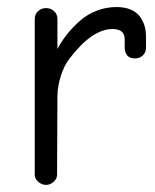

<svg xmlns="http://www.w3.org/2000/svg" viewBox="-20 -516 437 542"><path d="M78.1 -22.9V-462.9Q78.1 -475.6 87.4 -484.4Q96.7 -493.2 109.9 -493.2Q123.5 -493.2 132.8 -484.4Q142.1 -475.6 142.1 -462.9V-377.9Q154.3 -400.4 169.4 -419.4Q184.6 -438.5 205.1 -456.8Q225.6 -475.1 252.4 -485.6Q279.3 -496.1 309.1 -496.1Q332.5 -496.1 349.4 -488.8Q366.2 -481.4 375.2 -468.8Q384.3 -456.1 388.2 -442.4Q392.1 -428.7 392.1 -413.1V-380.9Q392.1 -368.2 383.3 -359.6Q374.5 -351.1 360.8 -351.1Q345.7 -351.1 338.9 -359.9Q332 -368.7 332 -381.8V-404.8Q332 -434.1 297.9 -434.1Q239.7 -434.1 175.8 -350.1Q160.6 -330.6 151.4 -300.5Q142.1 -270.5 142.1 -244.1L141.1 -22.9Q141.1 -11.7 131.6 -2.9Q122.1 5.9 109.9 5.9Q97.7 5.9 87.9 -2.9Q78.1 -11.7 78.1 -22.9Z"/></svg>

Font: Comic Neue
Style: Regular
Weight: 400
Designer: Craig Rozynski
Foundry: Craig Rozynski
Version: Version 2.003;hotconv 1.0.109;makeotfexe 2.5.65596